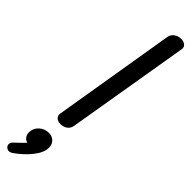

<svg xmlns="http://www.w3.org/2000/svg" viewBox="-403 -767 1032 1032"><g transform="rotate(45 113.0 -251.0)"><path d="M44 -49 160 -748Q164 -768 181 -780Q198 -792 220 -792Q240 -792 252 -781.5Q264 -771 261 -755L143 -53Q139 -32 123 -20.5Q107 -9 85 -9Q64 -9 52.5 -20Q41 -31 44 -49ZM131 124Q131 162 96.5 205Q62 248 15 281Q3 290 -9 290Q-19 290 -27.5 282.5Q-36 275 -36 264Q-36 252 -28 244Q-22 238 -2.5 220Q17 202 30 187Q15 185 5.5 172Q-4 159 -4 142Q-4 111 19 89.5Q42 68 74 68Q100 68 115.5 84Q131 100 131 124Z"/></g></svg>

Font: Mali Medium
Style: Italic
Weight: 500
Italic angle: -10°
Version: Version 1.000; ttfautohint (v1.6)